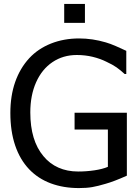

<svg xmlns="http://www.w3.org/2000/svg" viewBox="-20 -934 707 968"><path d="M408.2 -818.8H303.7V-914.1H408.2ZM127 -80.6Q80.6 -129.4 56.4 -200.9Q32.2 -272.5 32.2 -364.3Q32.2 -451.2 56.6 -520.8Q81.1 -590.3 127.4 -640.6Q171.9 -688.5 236.8 -714.4Q301.8 -740.2 378.9 -740.2Q446.3 -740.2 513.7 -720.2Q535.6 -713.9 564.5 -701.4Q593.3 -689 616.7 -677.7V-561H608.4Q586.4 -581.1 567.4 -594.5Q548.3 -607.9 516.6 -622.6Q485.4 -638.2 447.3 -647.5Q409.2 -656.7 367.2 -656.7Q297.9 -656.7 244.6 -620.8Q191.4 -585 162.1 -519.3Q132.8 -453.6 132.8 -367.2Q132.8 -225.1 199.2 -146.5Q230.5 -108.4 274.7 -88.9Q318.8 -69.3 374 -69.3Q416.5 -69.3 456.8 -75.4Q497.1 -81.5 523.9 -92.8V-280.8H356V-365.7H619.6V-48.3Q554.2 -19 512.2 -7.3Q473.1 4.4 444.8 9.3Q416.5 14.2 377.9 14.2Q299.8 14.2 236.1 -9.5Q172.4 -33.2 127 -80.6Z"/></svg>

Font: SG Kara Bold
Style: Regular
Weight: 400
Designer: Damoon Khanjanzadeh
Version: Version 1.000